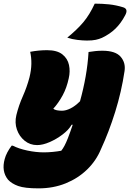

<svg xmlns="http://www.w3.org/2000/svg" viewBox="-79 -836 716 1056"><path d="M87 -551Q134 -560 180 -560Q235 -560 264 -537Q293 -514 300.5 -478.5Q308 -443 299 -405Q288 -353 265.5 -311.5Q243 -270 214 -238Q221 -232 234 -229.5Q247 -227 262 -227Q283 -227 308.5 -239.5Q334 -252 361 -279Q380 -347 392 -415Q404 -483 408 -550Q426 -553 445 -555Q464 -557 484 -557Q556 -557 584.5 -524Q613 -491 606 -445Q589 -331 554.5 -220.5Q520 -110 476 -15Q450 48 400 96.5Q350 145 282 172.5Q214 200 133 200Q57 200 21 187Q-15 174 -35 152Q-72 106 -53 38Q-44 4 -15 -35H-9Q24 -18 71.5 -8Q119 2 162 2Q185 2 211 -0.5Q237 -3 258 -7Q276 -29 294 -75Q309 -114 321 -150H315Q299 -122 265.5 -96.5Q232 -71 194 -54.5Q156 -38 125 -38Q86 -38 56.5 -62Q27 -86 14 -123.5Q1 -161 11 -203Q24 -256 46.5 -306.5Q69 -357 83 -410Q93 -450 93.5 -485Q94 -520 87 -551ZM442 -816Q483 -816 521 -812Q559 -808 598 -796Q628 -787 610 -753Q587 -709 556.5 -679Q526 -649 482 -628Q466 -621 447.5 -617Q429 -613 399 -613Q377 -613 347 -616.5Q317 -620 291 -629Q345 -673 379.5 -714Q414 -755 442 -816Z"/></svg>

Font: Recursive Sn Csl St XBk
Style: Italic
Weight: 1000
Italic angle: -15°
Version: Version 1.085;hotconv 1.1.0;makeotfexe 2.6.0; ttfautohint (v